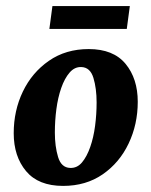

<svg xmlns="http://www.w3.org/2000/svg" viewBox="-20 -597 497 630"><path d="M187 13Q106 13 65.5 -35.5Q25 -84 25 -160Q25 -234 55 -296.5Q85 -359 140.5 -397.5Q196 -436 271 -436Q352 -436 392 -387.5Q432 -339 432 -263Q432 -189 402 -126Q372 -63 317 -25Q262 13 187 13ZM210 -46Q233 -45 249 -64Q265 -83 276 -114.5Q287 -146 292 -184Q297 -222 297 -261Q297 -307 286.5 -341.5Q276 -376 247 -377Q225 -378 208.5 -359Q192 -340 181 -308.5Q170 -277 165 -239Q160 -201 160 -162Q160 -117 170.5 -82Q181 -47 210 -46ZM152 -577H406L396 -502H142Z"/></svg>

Font: Yrsa
Style: Bold Italic
Weight: 700
Italic angle: -7.10001°
Version: Version 2.004